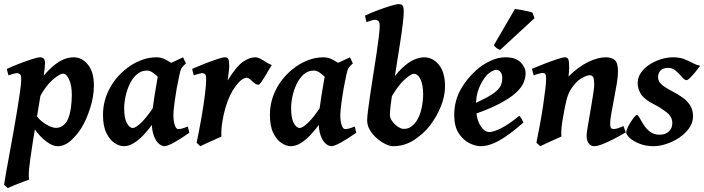

<svg xmlns="http://www.w3.org/2000/svg" viewBox="-30 -703 3474 947"><path d="M433.1 -281.2Q433.1 -228 415 -170.9Q397 -113.8 372.6 -73.7Q352.5 -40 321 -11Q289.6 18.1 253.4 18.1Q229 18.1 196.8 -6.3Q164.6 -30.8 135.7 -73.7L149.4 -134.3Q158.7 -118.7 176 -104.5Q193.4 -90.3 212.6 -81.3Q231.9 -72.3 247.1 -72.3Q265.6 -72.3 280.5 -83.7Q295.4 -95.2 303.7 -112.3Q314.5 -135.7 319.3 -168.5Q324.2 -201.2 324.2 -235.4Q324.2 -282.2 310.8 -311Q297.4 -339.8 281.2 -339.8Q265.1 -339.8 229.7 -309.3Q194.3 -278.8 165 -222.2L162.6 -301.8Q201.7 -351.6 231.9 -377Q262.2 -402.3 286.9 -411.4Q311.5 -420.4 334 -420.4Q374 -420.4 403.6 -384.5Q433.1 -348.6 433.1 -281.2ZM191.9 -390.6Q191.9 -371.6 185.3 -327.9Q178.7 -284.2 165.3 -205.6Q151.9 -127 131.8 -2.4Q117.2 89.8 113.5 130.1Q109.9 170.4 114.3 182.6Q106 185.1 83.3 193.8Q60.5 202.6 38.1 211.7Q15.6 220.7 7.8 224.6L-9.8 208Q-7.3 190.4 -0.5 151.1Q6.3 111.8 16.1 59.6Q25.9 7.3 35.9 -49.6Q45.9 -106.4 54.7 -159.2Q63.5 -211.9 69.1 -252.7Q74.7 -293.5 74.7 -312.5Q74.7 -333 67.9 -337.6Q61 -342.3 52.7 -342.3Q47.9 -342.3 33.4 -338.4Q19 -334.5 11.7 -331.5L3.4 -362.8Q30.3 -375.5 64.5 -388.7Q98.6 -401.9 127.4 -411.1Q156.2 -420.4 167.5 -420.4Q178.7 -420.4 185.3 -414.3Q191.9 -408.2 191.9 -390.6Z M903.8 -48.3Q866.2 -21.5 831.3 -1.7Q796.4 18.1 780.3 18.1Q769.5 18.1 754.6 6.8Q739.7 -4.4 728.8 -33.4Q717.8 -62.5 717.8 -114.7Q717.8 -127.9 721.9 -159.9Q726.1 -191.9 732.2 -230Q738.3 -268.1 743.9 -300.3Q749.5 -332.5 752 -345.7Q754.9 -359.4 776.6 -372.8Q798.3 -386.2 825.7 -398.4Q853 -410.6 873 -420.4L887.2 -390.1Q872.6 -377.9 866 -367.7Q859.4 -357.4 853.5 -327.1Q839.8 -262.7 832.5 -209.2Q825.2 -155.8 825.2 -136.2Q825.2 -106.4 831.8 -86.4Q838.4 -66.4 849.1 -66.4Q857.9 -66.4 868.4 -69.1Q878.9 -71.8 896.5 -79.1ZM859.9 -367.7Q847.7 -358.9 835.4 -338.9Q823.2 -318.8 813 -301.5Q802.7 -284.2 794.9 -284.2Q789.1 -284.2 778.1 -294.9Q767.1 -305.7 752.9 -319.8Q738.8 -334 723.6 -344.7Q708.5 -355.5 693.8 -355Q665.5 -354.5 644.5 -335.9Q623.5 -317.4 609.9 -288.6Q596.2 -259.8 589.4 -228.3Q582.5 -196.8 582.5 -169.9Q582.5 -120.1 595.7 -95.9Q608.9 -71.8 625 -71.8Q639.6 -71.8 667.5 -98.9Q695.3 -126 731 -180.2L723.1 -92.3Q704.1 -65.4 680.7 -40Q657.2 -14.6 631.8 1.7Q606.4 18.1 581.1 18.1Q559.6 18.1 535.6 2.7Q511.7 -12.7 494.9 -46.6Q478 -80.6 478 -136.7Q478 -208 513.2 -271.2Q548.3 -334.5 611.8 -377.9Q635.7 -394.5 670.2 -407.5Q704.6 -420.4 743.2 -420.4Q766.6 -420.4 789.6 -407.7Q812.5 -395 831.1 -382.1Q849.6 -369.1 859.9 -367.7Z M1310.5 -381.8Q1305.2 -374.5 1296.1 -358.9Q1287.1 -343.3 1276.9 -326.2Q1266.6 -309.1 1258.1 -297.1Q1249.5 -285.2 1245.1 -285.2Q1233.9 -285.2 1223.9 -293.7Q1213.9 -302.2 1204.6 -310.8Q1195.3 -319.3 1186.5 -319.3Q1163.1 -319.3 1132.1 -278.1Q1101.1 -236.8 1082 -171.9Q1072.3 -138.2 1066.4 -101.3Q1060.5 -64.5 1062 -29.3Q1052.7 -24.9 1030.5 -15.1Q1008.3 -5.4 986.8 4.4Q965.3 14.2 958 18.1L939.9 1Q953.1 -63 963.9 -124.5Q974.6 -186 980.7 -235.6Q986.8 -285.2 986.8 -312.5Q986.8 -333 981.2 -337.6Q975.6 -342.3 968.3 -342.3Q961.9 -342.3 947.3 -338.1Q932.6 -334 925.8 -331.5L917.5 -362.8Q942.9 -374.5 976.6 -387.7Q1010.3 -400.9 1039.3 -410.6Q1068.4 -420.4 1079.1 -420.4Q1091.8 -420.4 1096.2 -411.1Q1100.6 -401.9 1100.6 -376Q1100.6 -366.2 1097.9 -344.7Q1095.2 -323.2 1092.8 -306.2Q1136.2 -376 1168.2 -398.2Q1200.2 -420.4 1229.5 -420.4Q1245.1 -420.4 1268.1 -405.3Q1291 -390.1 1310.5 -381.8Z M1727.1 -48.3Q1689.5 -21.5 1654.5 -1.7Q1619.6 18.1 1603.5 18.1Q1592.8 18.1 1577.9 6.8Q1563 -4.4 1552 -33.4Q1541 -62.5 1541 -114.7Q1541 -127.9 1545.2 -159.9Q1549.3 -191.9 1555.4 -230Q1561.5 -268.1 1567.1 -300.3Q1572.8 -332.5 1575.2 -345.7Q1578.1 -359.4 1599.9 -372.8Q1621.6 -386.2 1648.9 -398.4Q1676.3 -410.6 1696.3 -420.4L1710.4 -390.1Q1695.8 -377.9 1689.2 -367.7Q1682.6 -357.4 1676.8 -327.1Q1663.1 -262.7 1655.8 -209.2Q1648.4 -155.8 1648.4 -136.2Q1648.4 -106.4 1655 -86.4Q1661.6 -66.4 1672.4 -66.4Q1681.2 -66.4 1691.7 -69.1Q1702.1 -71.8 1719.7 -79.1ZM1683.1 -367.7Q1670.9 -358.9 1658.7 -338.9Q1646.5 -318.8 1636.2 -301.5Q1626 -284.2 1618.2 -284.2Q1612.3 -284.2 1601.3 -294.9Q1590.3 -305.7 1576.2 -319.8Q1562 -334 1546.9 -344.7Q1531.7 -355.5 1517.1 -355Q1488.8 -354.5 1467.8 -335.9Q1446.8 -317.4 1433.1 -288.6Q1419.4 -259.8 1412.6 -228.3Q1405.8 -196.8 1405.8 -169.9Q1405.8 -120.1 1418.9 -95.9Q1432.1 -71.8 1448.2 -71.8Q1462.9 -71.8 1490.7 -98.9Q1518.6 -126 1554.2 -180.2L1546.4 -92.3Q1527.3 -65.4 1503.9 -40Q1480.5 -14.6 1455.1 1.7Q1429.7 18.1 1404.3 18.1Q1382.8 18.1 1358.9 2.7Q1335 -12.7 1318.1 -46.6Q1301.3 -80.6 1301.3 -136.7Q1301.3 -208 1336.4 -271.2Q1371.6 -334.5 1435.1 -377.9Q1459 -394.5 1493.4 -407.5Q1527.8 -420.4 1566.4 -420.4Q1589.8 -420.4 1612.8 -407.7Q1635.7 -395 1654.3 -382.1Q1672.9 -369.1 1683.1 -367.7Z M2165 -273.9Q2164.1 -226.6 2144.3 -177.5Q2124.5 -128.4 2090.8 -84Q2060.1 -43.9 2012.7 -12.9Q1965.3 18.1 1908.7 18.1Q1893.1 18.1 1871.6 7.8Q1850.1 -2.4 1829.3 -20.3Q1808.6 -38.1 1794.9 -60.8Q1781.2 -83.5 1780.8 -108.4Q1780.8 -124 1785.2 -159.2Q1789.6 -194.3 1796.6 -240.7Q1803.7 -287.1 1811.5 -337.6Q1819.3 -388.2 1826.7 -435.8Q1834 -483.4 1838.4 -520.3Q1842.8 -557.1 1842.8 -575.7Q1842.8 -596.2 1834.7 -600.8Q1826.7 -605.5 1818.8 -605.5Q1813.5 -605.5 1803.7 -602.5Q1793.9 -599.6 1785.9 -596.7Q1777.8 -593.8 1777.8 -593.8L1770 -626Q1797.4 -638.7 1832 -651.9Q1866.7 -665 1895.8 -673.8Q1924.8 -682.6 1935.5 -682.6Q1951.2 -682.6 1956.3 -674.6Q1961.4 -666.5 1961.4 -645.5Q1961.4 -624.5 1956.5 -584.5Q1951.7 -544.4 1943.8 -493.7Q1936 -442.9 1927.2 -388.7Q1918.5 -334.5 1910.9 -284.2Q1903.3 -233.9 1898.2 -195.1Q1893.1 -156.2 1893.1 -136.2Q1893.1 -120.6 1904.5 -105Q1916 -89.4 1931.6 -78.6Q1947.3 -67.9 1959.5 -67.4Q1981 -66.4 1996.8 -77.6Q2012.7 -88.9 2024.4 -106Q2042 -132.8 2049.6 -170.2Q2057.1 -207.5 2057.1 -237.8Q2057.1 -283.2 2044.4 -311Q2031.7 -338.9 2010.3 -338.9Q1997.1 -338.9 1963.4 -308.6Q1929.7 -278.3 1888.7 -203.6L1881.3 -273.9Q1918.9 -335 1952.4 -366.5Q1985.8 -397.9 2013.7 -409.2Q2041.5 -420.4 2061 -420.4Q2105 -420.4 2135.3 -382.8Q2165.5 -345.2 2165 -273.9Z M2562.5 -341.3Q2562.5 -321.8 2553.5 -297.6Q2544.4 -273.4 2515.4 -246.1Q2486.3 -218.8 2428 -188.7Q2369.6 -158.7 2271.5 -126.5L2268.1 -174.3Q2329.1 -199.7 2365 -219Q2400.9 -238.3 2418.7 -254.4Q2436.5 -270.5 2441.9 -285.6Q2447.3 -300.8 2447.3 -317.4Q2447.3 -337.9 2438.5 -348.4Q2429.7 -358.9 2417 -358.9Q2410.2 -358.9 2395.3 -350.8Q2380.4 -342.8 2368.7 -329.6Q2345.2 -301.3 2331.3 -265.4Q2317.4 -229.5 2317.4 -180.2Q2317.4 -121.6 2337.6 -86.7Q2357.9 -51.8 2384.3 -51.8Q2403.3 -51.8 2440.2 -69.8Q2477.1 -87.9 2531.2 -131.8Q2536.1 -128.9 2543.5 -115.2Q2550.8 -101.6 2551.8 -98.6Q2478.5 -34.7 2429.9 -8.3Q2381.3 18.1 2340.8 18.1Q2315.9 18.1 2285.4 3.2Q2254.9 -11.7 2232.7 -45.4Q2210.4 -79.1 2210.4 -135.7Q2210.4 -206.5 2243.7 -264.4Q2276.9 -322.3 2333 -368.7Q2353 -385.7 2389.6 -403.1Q2426.3 -420.4 2462.4 -420.4Q2513.7 -420.4 2538.1 -395.3Q2562.5 -370.1 2562.5 -341.3ZM2596.2 -640.6 2606.4 -613.3 2437 -457Q2417.5 -462.9 2405.8 -480L2509.8 -658.7Q2517.6 -658.2 2536.4 -654.8Q2555.2 -651.4 2573.2 -647.5Q2591.3 -643.6 2596.2 -640.6Z M3056.6 -50.3Q3029.3 -34.2 2999 -18.3Q2968.8 -2.4 2942.1 7.8Q2915.5 18.1 2900.4 18.1Q2884.3 18.1 2873.8 4.2Q2863.3 -9.8 2863.3 -33.7Q2863.3 -43.5 2867.2 -67.9Q2871.1 -92.3 2876.7 -124.3Q2882.3 -156.2 2887.7 -188.7Q2893.1 -221.2 2897 -247.3Q2900.9 -273.4 2900.9 -285.6Q2900.9 -311.5 2896 -321.8Q2891.1 -332 2877 -332Q2865.2 -332 2837.6 -316.7Q2810.1 -301.3 2784.2 -260.3Q2771.5 -238.8 2763.9 -208.5Q2756.3 -178.2 2749 -134.8Q2741.2 -94.7 2739.5 -72.5Q2737.8 -50.3 2738.8 -29.3Q2730.5 -25.9 2708.3 -15.9Q2686 -5.9 2664.1 4.2Q2642.1 14.2 2634.8 18.1L2615.7 1Q2625 -43.9 2633.8 -92.3Q2642.6 -140.6 2649.2 -185.1Q2655.8 -229.5 2659.7 -263.4Q2663.6 -297.4 2663.6 -313.5Q2663.6 -334 2659.2 -338.6Q2654.8 -343.3 2647 -343.3Q2640.6 -343.3 2625 -338.9Q2609.4 -334.5 2602.1 -331.5L2593.8 -363.8Q2619.1 -374.5 2653.8 -387.9Q2688.5 -401.4 2717.5 -410.9Q2746.6 -420.4 2755.9 -420.4Q2768.6 -420.4 2772.9 -410.9Q2777.3 -401.4 2777.3 -369.6Q2777.3 -349.6 2773.9 -325.7Q2823.2 -374 2870.8 -397.2Q2918.5 -420.4 2958 -420.4Q2986.8 -420.4 3002.4 -406.7Q3018.1 -393.1 3018.1 -349.6Q3018.1 -326.2 3012.2 -290.5Q3006.3 -254.9 2998.8 -216.6Q2991.2 -178.2 2985.4 -145Q2979.5 -111.8 2979.5 -93.3Q2979.5 -77.6 2983.6 -72Q2987.8 -66.4 2996.6 -66.4Q3012.7 -66.4 3044.9 -81.5Z M3423.8 -378.9Q3414.1 -365.7 3400.4 -348.9Q3386.7 -332 3374.5 -319.8Q3362.3 -307.6 3356.4 -307.6Q3346.7 -307.6 3334 -322.8Q3321.3 -337.9 3304.4 -353Q3287.6 -368.2 3265.6 -368.2Q3240.7 -368.2 3228.3 -355.5Q3215.8 -342.8 3215.8 -321.8Q3215.8 -300.8 3234.4 -285.2Q3252.9 -269.5 3289.1 -251Q3313.5 -238.3 3336.4 -222.2Q3359.4 -206.1 3373.8 -183.6Q3388.2 -161.1 3388.2 -129.4Q3388.2 -98.1 3369.4 -71.3Q3350.6 -44.4 3320.8 -24.4Q3291 -4.4 3257.3 6.8Q3223.6 18.1 3194.3 18.1Q3155.8 18.1 3125 6.1Q3094.2 -5.9 3076.4 -22.2Q3058.6 -38.6 3058.6 -51.3Q3058.6 -57.1 3064.7 -71Q3070.8 -85 3080.1 -99.9Q3089.4 -114.7 3097.9 -125.2Q3106.4 -135.7 3111.3 -135.7Q3117.2 -135.7 3125 -121.1Q3132.8 -106.4 3145 -87.2Q3157.2 -67.9 3176.3 -53.2Q3195.3 -38.6 3223.6 -38.6Q3252.4 -38.6 3269.3 -54.7Q3286.1 -70.8 3286.1 -96.2Q3286.1 -127 3258.1 -148.9Q3230 -170.9 3195.8 -188.5Q3148.4 -212.4 3131.8 -238.3Q3115.2 -264.2 3115.2 -293Q3115.2 -321.3 3131.6 -344.7Q3147.9 -368.2 3174.3 -385Q3200.7 -401.9 3231 -411.1Q3261.2 -420.4 3289.1 -420.4Q3321.8 -420.4 3344.7 -411.4Q3367.7 -402.3 3386.2 -392.3Q3404.8 -382.3 3423.8 -378.9Z"/></svg>

Font: Dai Banna SIL SemiBold
Style: Italic
Weight: 600
Italic angle: -11°
Designer: Victor Gaultney
Foundry: SIL International
Version: Version 4.000